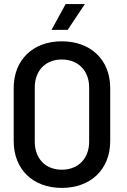

<svg xmlns="http://www.w3.org/2000/svg" viewBox="-20 -910 621 939"><path d="M282 9C424 9 519 -82 519 -220V-480C519 -617 424 -708 282 -708C141 -708 47 -617 47 -480V-220C47 -82 141 9 282 9ZM150 -217V-482C150 -564 202 -619 282 -619C363 -619 416 -564 416 -482V-217C416 -135 363 -80 282 -80C202 -80 150 -135 150 -217ZM232 -764H311L395 -890H301Z"/></svg>

Font: Vanilla Cream DemiBold
Style: Regular
Weight: 600
Designer: Jeremy Tribby, Jinavaṁso
Foundry: Tribby Type
Version: Version 1.422;Glyphs 3.1.2 (3151)